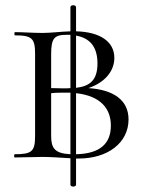

<svg xmlns="http://www.w3.org/2000/svg" viewBox="-20 -588 538 717"><path d="M229 -458H243V-259C234 -258 227 -258 218 -258L171 -259V-385C171 -446 183 -458 229 -458ZM243 -561V-471C206 -470 171 -465 139 -465C102 -465 65 -468 36 -468C33 -468 33 -456 36 -456C100 -456 111 -444 111 -387V-81C111 -23 100 -12 35 -12C32 -12 32 0 35 0L139 -2C169 -2 209 1 243 3V102C243 111 264 111 264 102V4H274C383 4 460 -55 460 -142C460 -215 403 -253 310 -259C370 -279 407 -321 407 -372C407 -433 353 -469 264 -471V-561C264 -571 243 -571 243 -561ZM171 -81V-240C189 -242 205 -242 223 -242H243V-12C183 -15 171 -36 171 -81ZM264 -12V-240C355 -230 394 -183 394 -119C394 -52 354 -14 264 -12ZM264 -260V-455C315 -446 344 -414 344 -351C344 -288 315 -266 264 -260Z"/></svg>

Font: Cormorant Garamond
Style: Regular
Weight: 400
Designer: Christian Thalmann (Catharsis Fonts)
Foundry: Catharsis Fonts
Version: Version 4.002;Glyphs 3.4 (3410)